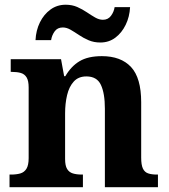

<svg xmlns="http://www.w3.org/2000/svg" viewBox="-20 -784 707 804"><path d="M19.9 0V-53H25.6Q48.6 -53 65 -57.7Q81.5 -62.4 90.8 -77.4Q100 -92.3 100 -122.1V-417.9Q100 -446.1 91.3 -460.1Q82.7 -474 67 -478.5Q51.3 -483 29.3 -483H24.9V-536H235.6L248.6 -464.9H253.6Q277.6 -506.4 313 -527.6Q348.3 -548.9 406.7 -548.9Q486.3 -548.9 528.8 -503.3Q571.2 -457.6 571.2 -355.8V-123.9Q571.2 -93.4 578.4 -78.2Q585.6 -63 600.3 -58Q614.9 -53 636.9 -53H641.4V0H419.2V-328.8Q419.2 -393.2 402.5 -428.6Q385.9 -464 341.7 -464Q308.3 -464 288.8 -442.4Q269.2 -420.8 260.9 -385.5Q252.6 -350.2 252.6 -309V-118.3Q252.6 -90.4 261 -76.5Q269.4 -62.6 285.1 -57.8Q300.7 -53 322.7 -53H327.2V0ZM400 -606Q373 -606 351 -615.5Q329 -625 310.5 -637.5Q292 -650 275.5 -659.5Q259 -669 243 -669Q220.5 -669 208.8 -652.5Q197 -636 194 -616H128.7Q130.7 -656.9 147.1 -690.3Q163.6 -723.8 191.3 -744Q219 -764.2 255 -764.2Q282 -764.2 303.5 -754.7Q325 -745.2 343.5 -732.7Q362 -720.2 378.5 -710.7Q395 -701.2 411 -701.2Q432.5 -701.2 444.7 -717.7Q457 -734.2 460 -754.2H524.7Q522.7 -713.7 506.3 -680.1Q489.9 -646.4 462.9 -626.2Q436 -606 400 -606Z"/></svg>

Font: Noto Serif Lao
Style: Regular
Weight: 400
Designer: Monotype Design Team
Foundry: Monotype Imaging Inc.
Version: Version 2.003